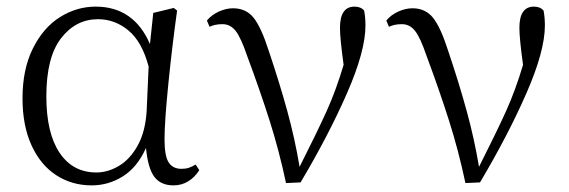

<svg xmlns="http://www.w3.org/2000/svg" viewBox="-20 -546 1720 580"><path d="M48 -249Q48 -337 79.5 -400Q111 -463 161.5 -494.5Q212 -526 269 -526Q384 -526 433 -413L443 -507L505 -522L515 -514Q500 -407 488.5 -292.5Q477 -178 477 -125Q477 -75 489.5 -55.5Q502 -36 528 -36Q541 -36 550 -39Q559 -42 571 -49L582 -32Q569 -11 549 1.5Q529 14 504 14Q466 14 446.5 -11.5Q427 -37 421 -99Q395 -41 351.5 -13.5Q308 14 257 14Q197 14 149.5 -17Q102 -48 75 -107.5Q48 -167 48 -249ZM276 -488Q209 -488 164.5 -430.5Q120 -373 120 -255Q120 -144 160 -84.5Q200 -25 271 -25Q306 -25 339.5 -45Q373 -65 396 -106.5Q419 -148 423 -210L429 -345Q409 -420 368 -454Q327 -488 276 -488Z M727 -376Q708 -432 692 -452.5Q676 -473 652 -473Q629 -473 613 -465L605 -484Q619 -501 641 -511Q663 -521 684 -521Q723 -521 746 -492.5Q769 -464 792 -392Q825 -294 848 -210Q871 -126 885 -42Q939 -149 967 -211Q995 -273 1018 -350Q1007 -430 1007 -462Q1007 -526 1051 -526Q1070 -526 1080 -514Q1084 -494 1084 -469Q1084 -392 1028.5 -265Q973 -138 888 5L844 7Q823 -92 794 -183Q765 -274 727 -376Z M1269 -376Q1250 -432 1234 -452.5Q1218 -473 1194 -473Q1171 -473 1155 -465L1147 -484Q1161 -501 1183 -511Q1205 -521 1226 -521Q1265 -521 1288 -492.5Q1311 -464 1334 -392Q1367 -294 1390 -210Q1413 -126 1427 -42Q1481 -149 1509 -211Q1537 -273 1560 -350Q1549 -430 1549 -462Q1549 -526 1593 -526Q1612 -526 1622 -514Q1626 -494 1626 -469Q1626 -392 1570.5 -265Q1515 -138 1430 5L1386 7Q1365 -92 1336 -183Q1307 -274 1269 -376Z"/></svg>

Font: GL-CurulMinamoto Light
Style: Regular
Weight: 300
Designer: Eunice (kana); Ryoko NISHIZUKA 西塚涼子 (ideographs); Frank Grießhammer (Latin, Greek & Cyrillic); Wenlong ZHANG
Foundry: Gutenberg Labo; Adobe
Version: Version 1.002